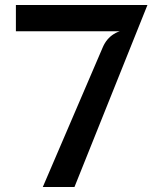

<svg xmlns="http://www.w3.org/2000/svg" viewBox="-20 -747 640 767"><path d="M151 0 390.5 -558Q405.5 -593 435 -611.2Q464.5 -629.5 508.5 -629.5L520 -622H43.5V-727H516H569L277.5 0Z"/></svg>

Font: Spline Sans Mono Medium
Style: Regular
Weight: 500
Monospace: yes
Version: Version 1.004